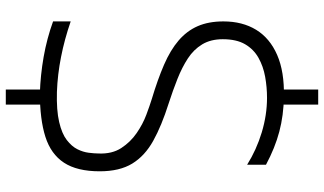

<svg xmlns="http://www.w3.org/2000/svg" viewBox="-253 -761 1145 679"><g transform="rotate(90 319.5 -421.5)"><path d="M309 10Q246.2 8 181.3 -3.3Q116.5 -14.7 55.7 -36.7V-99Q119.5 -77 181.7 -64.8Q243.8 -52.5 305 -50.3Q370.2 -48.5 411.4 -58.2Q452.7 -67.8 475.2 -85.2Q497.8 -102.7 507.8 -122.8Q517.7 -142.8 520.2 -162.7Q522.7 -182.5 522.8 -197.7Q524.8 -245.2 503.6 -277.8Q482.3 -310.5 450.6 -332.3Q418.8 -354.2 385.8 -366.5Q352.8 -378.8 330.5 -385.7Q261.2 -406.5 209.2 -429Q157.3 -451.5 123.3 -480.6Q89.3 -509.7 72.5 -548.2Q55.7 -586.8 55.7 -639Q55.7 -706.3 85.4 -754.9Q115.2 -803.5 174.4 -829.2Q233.7 -855 322.2 -853Q388.2 -852 445.4 -836.8Q502.7 -821.7 562.5 -789.7V-723Q509.8 -756 448.2 -774.7Q386.5 -793.3 326 -793.3Q288.5 -793.3 251.5 -786.7Q214.5 -780 184.4 -763.1Q154.3 -746.2 136.5 -715.8Q118.7 -685.3 118.7 -636.8Q118.7 -594.3 136.8 -564.2Q154.8 -534.2 186.6 -513.4Q218.3 -492.7 259.2 -476.5Q300 -460.3 345.7 -445.5Q424.7 -420.5 477.9 -390.9Q531.2 -361.3 558.5 -316.7Q585.8 -272 585.8 -201.7Q585.8 -121.7 555.4 -75.3Q525 -29 463.7 -9.5Q402.3 10 309 10ZM296.7 130.5V-13.7H350V130.5ZM296.7 -829.5V-974.3H350V-829.5Z"/></g></svg>

Font: Matangi Light
Style: Regular
Weight: 300
Designer: Prashant Pant
Foundry: The Graphic Ant
Version: Version 3.002